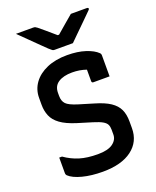

<svg xmlns="http://www.w3.org/2000/svg" viewBox="-173 -1045 945 1163"><g transform="rotate(-20 300.0 -463.5)"><path d="M321 -719Q389 -719 439 -702.5Q489 -686 513 -662Q520 -656 520 -645V-510H416Q405 -510 405 -521V-595Q363 -610 314 -610Q258 -610 225 -588.5Q192 -567 192 -523V-503Q192 -470 209.5 -451.5Q227 -433 282 -416L378 -387Q440 -369 475 -345.5Q510 -322 525 -290Q540 -258 540 -212V-169Q540 -82 473 -31.5Q406 19 285 19Q212 19 154.5 4Q97 -11 71 -36Q68 -39 66.5 -43Q65 -47 65 -55V-152H83Q127 -121 176 -106Q225 -91 293 -91Q358 -91 389.5 -114Q421 -137 421 -171V-203Q421 -222 414.5 -235.5Q408 -249 389 -260Q370 -271 331 -283L236 -312Q172 -332 136.5 -358Q101 -384 87.5 -417Q74 -450 74 -488V-533Q74 -587 104.5 -629Q135 -671 190.5 -695Q246 -719 321 -719ZM380 -775H261Q254 -775 248.5 -778.5Q243 -782 229 -795Q219 -805 192.5 -830.5Q166 -856 134.5 -887.5Q103 -919 75 -946H183Q194 -946 198.5 -944Q203 -942 211 -936Q225 -925 249.5 -904Q274 -883 310 -852H319Q353 -882 380 -904.5Q407 -927 429 -946H530Q542 -946 542 -939Q542 -935 538 -931Q534 -927 520 -913Q503 -896 476.5 -870Q450 -844 424 -818.5Q398 -793 380 -775Z"/></g></svg>

Font: Recursive Mn Lnr St SmB
Style: Regular
Weight: 600
Monospace: yes
Version: Version 1.079;hotconv 1.0.112;makeotfexe 2.5.65598; ttfautoh